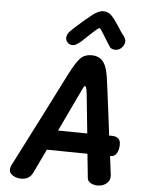

<svg xmlns="http://www.w3.org/2000/svg" viewBox="-63 -1013 821 1074"><g transform="rotate(5 347.5 -476.0)"><path d="M587 -160H581Q591 -81 594 -57Q595 -53 595 -48Q595 -22 575 -5.5Q555 11 526 11Q504 11 487 1.5Q470 -8 468 -25L454 -161L226 -164L212 -135Q196 -100 161 -28Q142 10 97 10Q68 10 47 -4.5Q26 -19 30 -41Q32 -53 35 -58Q219 -418 306 -591Q341 -660 365 -686Q389 -712 429 -712Q469 -712 492 -686.5Q515 -661 524 -600Q534 -531 544 -449Q554 -367 559 -331L566 -273H579Q630 -273 630 -229Q630 -199 618.5 -179.5Q607 -160 587 -160ZM443 -274 424 -461Q420 -504 416.5 -520.5Q413 -537 408 -537Q404 -537 398.5 -527.5Q393 -518 383 -495L369 -466L279 -276ZM523 -773 495 -818Q483 -838 473.5 -852.5Q464 -867 460 -867Q456 -867 444.5 -857.5Q433 -848 421.5 -837Q410 -826 401 -818L365 -784Q349 -771 338.5 -765Q328 -759 318 -759Q302 -759 290.5 -770Q279 -781 279 -797Q279 -806 284 -817Q289 -828 299 -837Q317 -853 330 -866Q381 -912 414.5 -937.5Q448 -963 472 -963Q500 -963 517.5 -946Q535 -929 562 -888Q583 -854 602 -830Q610 -818 610 -807Q610 -786 594.5 -770Q579 -754 558 -754Q533 -754 523 -773Z"/></g></svg>

Font: Mali SemiBold
Style: Italic
Weight: 600
Italic angle: -10°
Version: Version 1.000; ttfautohint (v1.6)